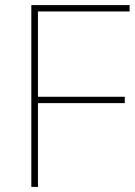

<svg xmlns="http://www.w3.org/2000/svg" viewBox="-20 -734 532 754"><path d="M129 0H103V-714H489V-689H129V-354H470V-329H129Z"/></svg>

Font: Noto Sans Gujarati Thin
Style: Regular
Weight: 100
Designer: Jelle Bosma - Monotype Design Team, Universal Thirst
Foundry: Monotype Imaging Inc.
Version: Version 2.106; ttfautohint (v1.8.4.7-5d5b)